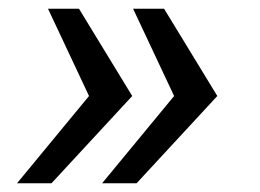

<svg xmlns="http://www.w3.org/2000/svg" viewBox="-20 -546 596 440"><path d="M214 -126 379 -326 285 -526H356L478 -326L293 -126ZM19 -126 184 -326 90 -526H161L283 -326L98 -126Z"/></svg>

Font: Archivo VF Beta
Style: Italic
Weight: 400
Italic angle: -10°
Designer: Hector Gatti
Foundry: Omnibus-Type
Version: Version 1.002